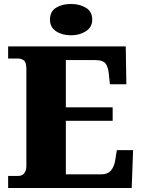

<svg xmlns="http://www.w3.org/2000/svg" viewBox="-20 -948 715 968"><path d="M21 0V-61H72Q92 -61 102.5 -75Q113 -89 113 -110V-599Q113 -634 100 -643.5Q87 -653 70 -653H21V-714H614L617 -523H534L529 -573Q525 -613 511 -629Q497 -645 462 -645H312V-407H548V-339H312V-69H491Q523 -69 539.5 -88.5Q556 -108 561 -141L569 -191H651L644 0ZM338 -770Q293 -770 262.5 -790.5Q232 -811 232 -849Q232 -890 262.5 -909Q293 -928 338 -928Q381 -928 413 -909Q445 -890 445 -849Q445 -811 413 -790.5Q381 -770 338 -770Z"/></svg>

Font: Noto Serif Sinhala Black
Style: Regular
Weight: 900
Designer: Jelle Bosma - Monotype Design Team
Foundry: Monotype Imaging Inc.
Version: Version 2.007; ttfautohint (v1.8.4.7-5d5b)